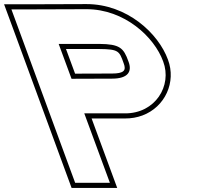

<svg xmlns="http://www.w3.org/2000/svg" viewBox="-309 -830 1004 940"><path d="M41.2 -444.3 239.9 -445C316.9 -445 339.4 -479 319.9 -529L319.5 -530C296.2 -596 276.6 -614 177.2 -615H-21.8ZM103.6 -275 197.6 -20 229 65H59L27.6 -20L-221.8 -699L-253.1 -784H-168.1L114.5 -785C300.5 -785 446.7 -649 489.9 -529C534.8 -410 451 -274 302.6 -275ZM58.6 -469.4 14.1 -590H177.1C271.4 -589.1 275.2 -580.4 296 -521.5L296.5 -520.2C300.2 -510.8 301.5 -503.8 301.5 -498.3C301.6 -485.9 296.4 -470 239.8 -470ZM139.5 -250H302.5C333.3 -249.8 362.4 -255 388.3 -264.7C499.7 -306.3 554.5 -428.6 513.4 -537.7C466.8 -666.7 312.8 -810 114.4 -810L-168.1 -809H-289L-245.2 -690.4L4.2 -11.3L41.5 90H264.8Z"/></svg>

Font: Nordica Plus
Style: NordicaClassicBkOpOblOl
Weight: 900
Version: Version 1.01